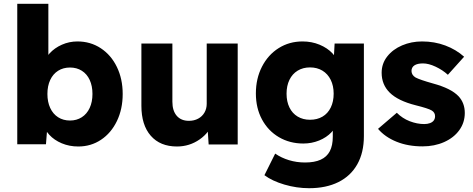

<svg xmlns="http://www.w3.org/2000/svg" viewBox="-20 -760 2488 1010"><path d="M206.4 -112.2 231.4 -123.2 221.8 -1.2H70.8V-740H234.4V-404.4L207 -416.4Q214.8 -450.6 240.9 -479.2Q267 -507.8 305.6 -524.9Q344.2 -542 387.6 -542Q455.8 -542 510 -506.4Q564.2 -470.8 594.8 -407.9Q625.4 -345 625.4 -265.8Q625.4 -186.4 595.1 -123.4Q564.8 -60.4 511.6 -24.9Q458.4 10.6 391.8 10.6Q344.8 10.6 305 -6.1Q265.2 -22.8 239.2 -51.1Q213.2 -79.4 206.4 -112.2ZM466.4 -265.8Q466.4 -307.8 451.9 -339.3Q437.4 -370.8 410.5 -387.8Q383.6 -404.8 348.4 -404.8Q312.6 -404.8 285.7 -387.8Q258.8 -370.8 244.1 -339.3Q229.4 -307.8 229.4 -265.8Q229.4 -223.8 244.1 -192.1Q258.8 -160.4 285.7 -143.2Q312.6 -126 348.4 -126Q383.2 -126 410.1 -143.2Q437 -160.4 451.7 -192.1Q466.4 -223.8 466.4 -265.8Z M723.8 -203.4V-531H886.8V-224.8Q886.8 -177.4 909.7 -150.9Q932.6 -124.4 973.8 -124.4Q1001 -124.4 1022.3 -135.8Q1043.6 -147.2 1055.5 -167.7Q1067.4 -188.2 1067.4 -213.8V-531H1230.4V0H1077.6L1070.4 -108.8L1100.4 -120.8Q1083.6 -63.8 1030.2 -26.6Q976.8 10.6 910.8 10.6Q822.6 10.6 773.2 -45.8Q723.8 -102.2 723.8 -203.4Z M1371 161.6 1427.6 48Q1460 70.4 1500.3 82.6Q1540.6 94.8 1584.6 94.8Q1634.4 94.8 1666.8 80.1Q1699.2 65.4 1714.9 35.5Q1730.6 5.6 1730.6 -41V-129.4L1756 -124.2Q1749.6 -91.8 1723.7 -64.3Q1697.8 -36.8 1658.7 -20.9Q1619.6 -5 1575.8 -5Q1504.2 -5 1447.3 -38.4Q1390.4 -71.8 1358.2 -131.6Q1326 -191.4 1326 -268.4Q1326 -346.6 1358 -409.1Q1390 -471.6 1445.8 -506.8Q1501.6 -542 1571.6 -542Q1619.8 -542 1661 -524.9Q1702.2 -507.8 1728.8 -479.5Q1755.4 -451.2 1761 -419.6L1733.6 -411L1740.2 -531H1894.2V-44Q1894.2 42.6 1859.6 104.1Q1825 165.6 1760.3 197.8Q1695.6 230 1606.2 230Q1540.6 230 1476.1 211Q1411.6 192 1371 161.6ZM1735.2 -267.2Q1735.2 -308.6 1719.7 -340Q1704.2 -371.4 1676.1 -388.4Q1648 -405.4 1610.8 -405.4Q1574 -405.4 1545.9 -388.4Q1517.8 -371.4 1502.6 -340Q1487.4 -308.6 1487.4 -267.2Q1487.4 -225.8 1502.6 -194.6Q1517.8 -163.4 1545.9 -146.7Q1574 -130 1610.8 -130Q1648.4 -130 1676.5 -146.5Q1704.6 -163 1719.9 -194.4Q1735.2 -225.8 1735.2 -267.2Z M1968.6 -82.2 2067.4 -166.8Q2096.8 -137.2 2135.4 -122.3Q2174 -107.4 2211.6 -107.4Q2229 -107.4 2242.2 -112.4Q2255.4 -117.4 2262 -126.6Q2268.6 -135.8 2268.6 -148.6Q2268.6 -168 2251.4 -178.6Q2242.6 -184.2 2220.5 -191.3Q2198.4 -198.4 2166.8 -206.2Q2073.2 -229.8 2029.8 -273Q1987.6 -315 1987.6 -377.2Q1987.6 -425.6 2017.1 -463.1Q2046.6 -500.6 2095.3 -521.3Q2144 -542 2200.2 -542Q2265.6 -542 2322.4 -520.7Q2379.2 -499.4 2421.4 -461.6L2336 -366.6Q2308.2 -392 2271.5 -409.2Q2234.8 -426.4 2205.2 -426.4Q2175.4 -426.4 2160 -416.1Q2144.6 -405.8 2144.6 -386.2Q2145.4 -364.8 2166 -352.4Q2177.6 -346.2 2200.4 -338.4Q2223.2 -330.6 2258 -320.8Q2305.8 -307.8 2339.2 -291.1Q2372.6 -274.4 2392.6 -253.2Q2425 -217.8 2425 -165.8Q2425 -115.4 2396.2 -75.4Q2367.4 -35.4 2316.4 -12.7Q2265.4 10 2202.6 10Q2126.4 10 2065.9 -14.5Q2005.4 -39 1968.6 -82.2Z"/></svg>

Font: Easer Grotesk Variable
Style: Regular
Weight: 400
Designer: Boardeaser, Bonnie Shaver-Troup, Thomas Jockin
Foundry: Lexend
Version: Version 1.001;Glyphs 3.1.2 (3151)